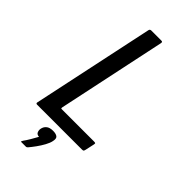

<svg xmlns="http://www.w3.org/2000/svg" viewBox="-271 -727 970 970"><g transform="rotate(45 214.5 -241.5)"><path d="M35 0Q25 0 27 -9L166 -664Q168 -673 178 -673H248Q255 -673 256.5 -670.5Q258 -668 257 -662L134 -81Q133 -76 133.5 -74Q134 -72 140 -72H369Q378 -72 379.5 -70Q381 -68 379 -59L369 -13Q367 -4 364.5 -2Q362 0 353 0ZM221 73Q218 89 206.5 110Q195 131 180.5 151Q166 171 154 185Q149 190 145 190Q138 190 128.5 190Q119 190 111 190Q108 189 108.5 187.5Q109 186 113 179Q122 167 135 145Q148 123 156 108Q140 107 135.5 96Q131 85 133 74Q136 57 148.5 46.5Q161 36 185 36Q205 36 215.5 43.5Q226 51 221 73Z"/></g></svg>

Font: Glory Thin Medium
Style: Italic
Weight: 500
Italic angle: -12°
Version: Version 1.011